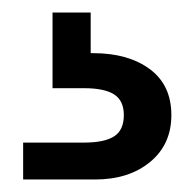

<svg xmlns="http://www.w3.org/2000/svg" viewBox="-20 -27 312 307"><path d="M125 58Q127 58 129 58Q185 58 219.5 83.5Q254 109 254 157Q254 204 220 232Q186 260 132 260H17V201H114Q147 201 162.5 191Q178 181 178 157Q178 134 162.5 124Q147 114 114 114H64V-7H125Z"/></svg>

Font: DVN-Poppins
Style: Regular
Weight: 400
Designer: Ninad Kale (Devanagari), Jonny Pinhorn (Latin)
Foundry: Indian Type Foundry
Version: 4.004